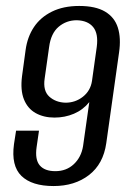

<svg xmlns="http://www.w3.org/2000/svg" viewBox="-20 -615 436 645"><path d="M160 10Q87 10 52 -24Q17 -58 27 -131L34 -176H111L103 -121Q97 -79 113.5 -59.5Q130 -40 166 -40Q203 -40 228 -63.5Q253 -87 259 -124L280 -272Q259 -246 228.5 -233Q198 -220 163 -220Q127 -220 100 -235Q73 -250 60.5 -281Q48 -312 54 -359L66 -447Q72 -491 94 -524Q116 -557 154.5 -576Q193 -595 246 -595Q301 -595 333 -576Q365 -557 376 -522Q387 -487 380 -439L337 -134Q327 -64 279 -27Q231 10 160 10ZM200 -270Q233 -270 258.5 -290Q284 -310 289 -343L305 -457Q311 -502 293 -524Q275 -546 238 -547Q203 -547 177 -525Q151 -503 145 -457L130 -351Q124 -310 145.5 -290.5Q167 -271 200 -270Z"/></svg>

Font: Alumni Sans Thin Medium
Style: Italic
Weight: 500
Italic angle: -8°
Version: Version 1.016